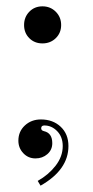

<svg xmlns="http://www.w3.org/2000/svg" viewBox="-20 -490 292 606"><path d="M72.5 -369.5Q56 -386 56 -411Q56 -436 72.5 -453Q89 -470 114 -470Q139 -470 156 -453Q173 -436 173 -411Q173 -386 156 -369.5Q139 -353 114 -353Q89 -353 72.5 -369.5ZM196 -29Q196 46 108 96L99 81Q133 62 155.5 33Q178 4 178 -29Q178 -58 160.5 -76Q143 -94 120 -94Q110 -94 110 -85Q110 -78 119 -76Q145 -70 145 -38Q145 -17 129.5 -3.5Q114 10 92 10Q69 10 53.5 -6.5Q38 -23 38 -46Q38 -75 58.5 -94Q79 -113 109 -113Q147 -113 171.5 -90Q196 -67 196 -29Z"/></svg>

Font: Elsie Swash Caps
Style: Regular
Weight: 400
Designer: Alejandro Inler
Foundry: Alejandro Inler
Version: 1.001